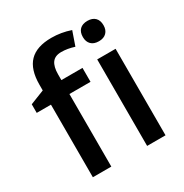

<svg xmlns="http://www.w3.org/2000/svg" viewBox="-176 -902 993 1038"><g transform="rotate(-30 321.0 -382.5)"><path d="M353 -453.1H221.2V0H106V-453.1H17.1V-506.8L106 -542V-577.1Q106 -672.9 150.9 -719Q195.8 -765.1 288.1 -765.1Q348.6 -765.1 407.2 -745.1L377 -658.2Q334.5 -671.9 295.9 -671.9Q256.8 -671.9 239 -647.7Q221.2 -623.5 221.2 -575.2V-540H353ZM559.6 0H444.8V-540H559.6ZM438 -683.1Q438 -713.9 454.8 -730.5Q471.7 -747.1 502.9 -747.1Q533.2 -747.1 550 -730.5Q566.9 -713.9 566.9 -683.1Q566.9 -653.8 550 -637Q533.2 -620.1 502.9 -620.1Q471.7 -620.1 454.8 -637Q438 -653.8 438 -683.1Z"/></g></svg>

Font: f0_53748          
Style: Regular
Weight: 600
Foundry: Ascender Corporation
Version: Version 1.10